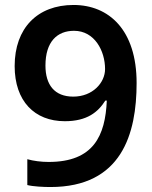

<svg xmlns="http://www.w3.org/2000/svg" viewBox="-20 -743 612 773"><path d="M530 -409C530 -623 418 -723 276 -723C131 -723 39 -630 39 -477C39 -336 119 -255 241 -255C331 -255 375 -292 404 -338H410C404 -197 357 -91 176 -91C146 -91 115 -95 90 -102V2C113 8 156 10 183 10C470 10 530 -204 530 -409ZM278 -619C361 -619 403 -538 403 -465C403 -410 353 -354 275 -354C199 -354 163 -402 163 -479C163 -575 210 -619 278 -619Z"/></svg>

Font: Noto Sans Arabic UI SmBd
Style: Regular
Weight: 600
Designer: Monotype Design Team, Nadine Chahine and Nizar Qandah
Foundry: Monotype Imaging Inc.
Version: Version 2.010